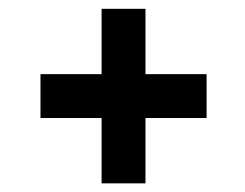

<svg xmlns="http://www.w3.org/2000/svg" viewBox="-20 -511 564 442"><path d="M314.9 -490.7V-340.3H455.6V-239.3H314.9V-88.9H213.9V-239.3H73.2V-340.3H213.9V-490.7Z"/></svg>

Font: Noticia Text
Style: Bold Italic
Weight: 700
Italic angle: -8°
Designer: JM Sole
Foundry: JM Sole
Version: Version 1.003